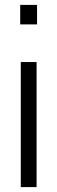

<svg xmlns="http://www.w3.org/2000/svg" viewBox="-20 -763 233 783"><path d="M62.4 -663.5V-743H131.1V-663.5ZM64.8 0V-510H129.2V0Z"/></svg>

Font: Saira Thin Condensed
Style: Regular
Weight: 100
Width: 3
Version: Version 1.101